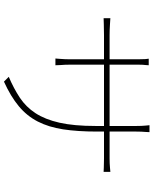

<svg xmlns="http://www.w3.org/2000/svg" viewBox="80 -848 795 996"><g transform="rotate(90 478.0 -349.5)"><path d="M74 -524Q90 -523 105 -522Q120 -521 134.5 -520.5Q149 -520 162 -520H287V-670Q287 -680 286.5 -689.5Q286 -699 286 -706Q285 -715 284 -723H318Q317 -716 317 -708Q316 -700 315.5 -691Q315 -682 315 -671V-520H633V-659Q633 -673 632.5 -685Q632 -697 631 -707Q630 -718 629 -727H665Q664 -718 664 -707Q663 -696 662.5 -684.5Q662 -673 662 -659V-520H801Q814 -520 826.5 -520.5Q839 -521 849 -522Q861 -523 871 -524V-489Q861 -490 849 -490Q839 -490 826.5 -490.5Q814 -491 801 -491H662V-456Q662 -354 650.5 -279Q639 -204 610 -147.5Q581 -91 530.5 -49Q480 -7 403 28L378 3Q439 -23 486.5 -54.5Q534 -86 566.5 -135.5Q599 -185 616 -260Q633 -335 633 -448V-491H315V-312Q315 -301 315.5 -288.5Q316 -276 317 -265Q317 -252 318 -239H283Q284 -251 285 -264Q286 -276 286.5 -288.5Q287 -301 287 -312V-491H162Q148 -491 133 -490.5Q118 -490 105 -490Q89 -490 74 -489Z"/></g></svg>

Font: Kinto Sans Thin
Style: Regular
Weight: 100
Designer: Authors: Ryoko NISHIZUKA  (kana & ideographs); Paul D. Hunt (Latin, Greek & Cyrillic); Wenlong ZHANG  (bopomofo); Sandol
Foundry: Adobe Systems Incorporated, ookami Inc.
Version: Version 0.001